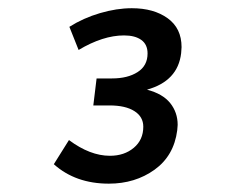

<svg xmlns="http://www.w3.org/2000/svg" viewBox="-20 -732 540 458"><path d="M321.8 -429.7Q321.8 -453.6 300.5 -467Q279.3 -480.5 241.2 -480.5H202.6L210.4 -544.9H247.1Q284.7 -544.9 308.3 -560.1Q332 -575.2 332 -604.5Q332 -626 317.1 -636.7Q302.2 -647.5 275.9 -647.5Q225.6 -647.5 167.5 -612.8L145.5 -668Q178.7 -689 218.5 -700.7Q258.3 -712.4 294.4 -712.4Q346.7 -712.4 379.9 -688.5Q413.1 -664.6 413.1 -619.6Q413.1 -614.7 412.1 -605Q404.3 -538.6 330.6 -518.1Q368.2 -508.3 386 -486.1Q403.8 -463.9 403.8 -434.1Q403.8 -430.2 402.8 -421.4Q395 -360.4 348.6 -327.1Q302.2 -293.9 239.7 -293.9Q160.2 -293.9 108.4 -340.3L144.5 -397.9Q194.8 -360.4 242.2 -360.4Q276.4 -360.4 299.1 -379.4Q321.8 -398.4 321.8 -429.7Z"/></svg>

Font: Muli
Style: Semi-BoldItalic
Weight: 600
Italic angle: -7°
Designer: Vernon Adams
Foundry: newtypography
Version: Version 2.0; ttfautohint (v1.00rc1.2-2d82) -l 8 -r 50 -G 200